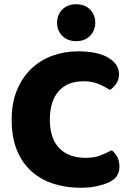

<svg xmlns="http://www.w3.org/2000/svg" viewBox="-20 -867 611 905"><path d="M541 -518Q541 -492 528 -473Q515 -454 498 -443Q472 -460 442.5 -472Q413 -484 374 -484Q297 -484 256 -436.5Q215 -389 215 -303Q215 -214 259.5 -168.5Q304 -123 383 -123Q424 -123 452.5 -134Q481 -145 507 -159Q524 -145 533.5 -125.5Q543 -106 543 -80Q543 -57 531 -38Q519 -19 490 -6Q472 2 439 10Q406 18 359 18Q291 18 232 -1Q173 -20 129 -59Q85 -98 60 -158.5Q35 -219 35 -303Q35 -381 59.5 -441Q84 -501 126.5 -542Q169 -583 226 -604Q283 -625 348 -625Q440 -625 490.5 -595Q541 -565 541 -518ZM429 -760Q429 -723 404.5 -698Q380 -673 339 -673Q298 -673 273.5 -698Q249 -723 249 -760Q249 -797 273.5 -822Q298 -847 339 -847Q380 -847 404.5 -822Q429 -797 429 -760Z"/></svg>

Font: Baloo Bhai 2 ExtraBold
Style: Regular
Weight: 800
Designer: Supriya Tembe, Noopur Datye and Ek Type
Foundry: Ek Type
Version: Version 1.640;PS 1.000;hotconv 16.6.51;makeotf.lib2.5.65220;